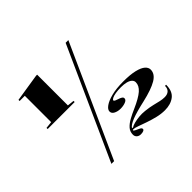

<svg xmlns="http://www.w3.org/2000/svg" viewBox="-160 -954 1201 1201"><g transform="rotate(-45 440.0 -354.0)"><path d="M80 -421V-431L126 -436V-669H80V-679L264 -708H274V-436L319 -431V-421ZM470 15Q453 15 442.5 5.5Q432 -4 432 -19Q432 -46 449 -65Q466 -84 493.5 -99Q521 -114 551 -127Q619 -157 648 -182.5Q677 -208 677 -238Q677 -252 666 -262Q655 -272 635.5 -277Q616 -282 589 -282Q562 -282 541 -278.5Q520 -275 508.5 -269Q497 -263 497 -257Q497 -252 506 -248Q515 -244 526.5 -240.5Q538 -237 547 -231.5Q556 -226 556 -217Q556 -203 536.5 -195.5Q517 -188 493 -188Q469 -188 450 -197.5Q431 -207 431 -225Q431 -242 454 -258.5Q477 -275 520 -286Q563 -297 624 -297Q687 -297 725.5 -287.5Q764 -278 781.5 -262.5Q799 -247 799 -228Q799 -190 756 -164.5Q713 -139 626 -119Q550 -102 509 -86Q468 -70 457 -52L464 -50Q476 -58 496 -63Q516 -68 540.5 -70.5Q565 -73 591 -70Q628 -66 654 -59.5Q680 -53 700 -48.5Q720 -44 739 -44Q763 -44 776.5 -56.5Q790 -69 790 -93H800Q800 -36 767 -10.5Q734 15 682 15Q649 15 614.5 6.5Q580 -2 548.5 -13Q517 -24 493.5 -32.5Q470 -41 459 -41Q452 -41 452 -37Q452 -33 464.5 -27Q477 -21 489.5 -15Q502 -9 502 0Q502 7 493 11Q484 15 470 15ZM208 15 541 -723H565L232 15Z"/></g></svg>

Font: Kalnia Expanded Medium
Style: Regular
Weight: 500
Width: 7
Designer: Frida Medrano
Foundry: Frida Medrano
Version: Version 1.105